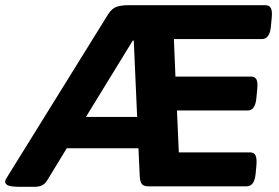

<svg xmlns="http://www.w3.org/2000/svg" viewBox="-37 -720 1077 742"><path d="M44 2Q7 2 -5 -3Q-17 -8 -17 -18Q-17 -22 -14.5 -27Q-12 -32 -3 -46L381 -665Q395 -687 413 -693.5Q431 -700 462 -700H989Q1003 -700 1009.5 -689Q1016 -678 1013 -650L1010 -619Q1006 -569 975 -569H635L641 -424H934Q948 -424 954 -413Q960 -402 957 -374L954 -343Q950 -293 920 -293H647L654 -131H930Q945 -131 950.5 -119.5Q956 -108 954 -81L951 -50Q947 0 916 0H536Q518 0 511 -9Q504 -18 503 -40L498 -147H221L146 -24Q137 -9 125 -3.5Q113 2 96 2ZM476 -563 295 -268H493L480 -563Z"/></svg>

Font: Asap Expanded Expanded Regular
Style: Bold Italic
Weight: 700
Width: 7
Italic angle: -6°
Designer: Pablo Cosgaya
Foundry: Omnibus-Type
Version: Version 3.001; ttfautohint (v1.8.4.7-5d5b)